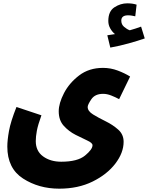

<svg xmlns="http://www.w3.org/2000/svg" viewBox="-20 -904 890 1154"><path d="M850 -673 828 -744Q796 -732 760 -722Q743 -728 726 -742.5Q709 -757 709 -780Q709 -812 750 -812Q762 -812 772.5 -810Q783 -808 793 -806L801 -876Q777 -884 745 -884Q704 -884 667.5 -860Q631 -836 631 -778Q631 -754 642.5 -733.5Q654 -713 671 -699Q653 -696 625 -692L643 -618Q699 -628 754.5 -643.5Q810 -659 850 -673ZM336 230Q450 230 537 187Q624 144 673.5 79Q723 14 723 -52Q723 -96 690.5 -125Q658 -154 615 -175Q572 -196 539.5 -216Q507 -236 507 -261Q507 -275 529 -307.5Q551 -340 600 -340Q623 -340 648.5 -330Q674 -320 696 -308L762 -444Q730 -464 687.5 -480Q645 -496 599 -496Q515 -496 455.5 -450.5Q396 -405 364.5 -344Q333 -283 333 -235Q333 -181 363.5 -147.5Q394 -114 434.5 -93.5Q475 -73 505.5 -59Q536 -45 536 -31Q536 -6 491 31Q446 68 348 68Q283 68 239 36Q195 4 195 -56Q195 -83 201.5 -118Q208 -153 229 -211L79 -261Q44 -173 34 -117Q24 -61 24 -23Q24 108 118.5 169Q213 230 336 230Z"/></svg>

Font: Noto Sans Arabic Condensed Black
Style: Regular
Weight: 900
Width: 3
Designer: Nadine Chahine
Foundry: Monotype Imaging Inc.
Version: 1.001